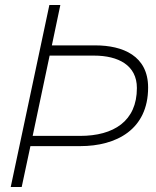

<svg xmlns="http://www.w3.org/2000/svg" viewBox="-20 -750 624 770"><path d="M222 -730H178L23 0H67L102 -164H302C446 -164 574 -230 574 -399C574 -526 473 -568 362 -568H188ZM111 -205 179 -527H357C455 -527 529 -488 529 -397C529 -264 436 -205 301 -205Z"/></svg>

Font: Nacelle UltraLight
Style: Italic
Weight: 200
Italic angle: -12°
Designer: Sora Sagano
Foundry: Sora Sagano
Version: Version 1.000;FEAKit 1.0